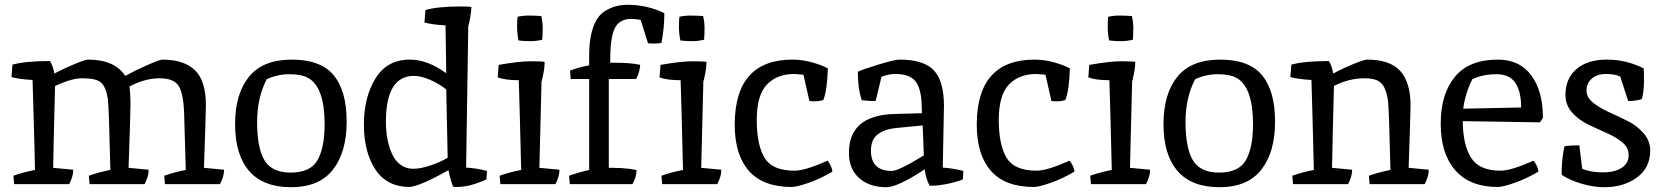

<svg xmlns="http://www.w3.org/2000/svg" viewBox="-20 -769 6962 802"><path d="M521 -408Q525 -376 525 -334Q525 -292 517 -68L601 -60Q601 -32 584 0H354L351 -35Q397 -51 441 -59Q435 -325 430.5 -355Q426 -385 416 -405.5Q406 -426 385 -434Q364 -442 321.5 -442Q279 -442 210 -410Q204 -182 202 -68L286 -60Q286 -32 269 0H39L36 -35Q82 -51 126 -59Q125 -131 121 -262.5Q117 -394 116 -435Q61 -438 28 -447L32 -499Q86 -514 189 -514Q203 -489 207 -462Q251 -485 294 -502.5Q337 -520 348 -520Q459 -520 503 -452Q549 -477 598.5 -498.5Q648 -520 658 -520Q749 -520 794.5 -475.5Q840 -431 840 -330Q840 -300 832 -68L916 -60Q916 -32 899 0H669L666 -35Q712 -51 756 -59Q752 -217 749 -298Q746 -379 726 -410.5Q706 -442 646 -442Q586 -442 521 -408Z M1336 -250Q1336 -404 1268 -443Q1240 -459 1189.5 -459Q1139 -459 1094 -438Q1054 -361 1054 -259Q1054 -161 1080 -108Q1110 -48 1193.5 -48Q1277 -48 1306.5 -100.5Q1336 -153 1336 -250ZM962 -250Q962 -377 1020 -448.5Q1078 -520 1199 -520Q1320 -520 1374 -454.5Q1428 -389 1428 -261Q1428 -133 1370.5 -60Q1313 13 1196 13Q1079 13 1020.5 -55Q962 -123 962 -250Z M1844 -463 1841 -663Q1786 -666 1753 -675L1757 -727Q1808 -742 1905 -742Q1936 -742 1949 -740Q1949 -722 1943.5 -692.5Q1938 -663 1936 -660L1927 -69Q1968 -67 2014 -55L2012 -20Q1943 12 1890 12Q1879 12 1873 11Q1865 -4 1853 -58Q1738 7 1692 12Q1596 12 1548 -61Q1500 -134 1500 -248.5Q1500 -363 1548.5 -441.5Q1597 -520 1692 -520Q1766 -520 1844 -463ZM1709 -452Q1592 -452 1592 -260Q1592 -185 1616 -130Q1628 -100 1651.5 -82Q1675 -64 1706 -64Q1737 -64 1778.5 -78Q1820 -92 1850 -110L1844 -395Q1817 -418 1778 -435Q1739 -452 1709 -452Z M2245 -603Q2219 -597 2194.5 -597Q2170 -597 2146 -600Q2140 -628 2140 -656.5Q2140 -685 2142 -699Q2164 -704 2188.5 -704Q2213 -704 2241 -702Q2247 -676 2247 -651.5Q2247 -627 2245 -603ZM2063 -498Q2148 -513 2195 -513Q2242 -513 2255 -511Q2255 -487 2249 -458Q2243 -429 2242 -430L2233 -68L2317 -60Q2317 -32 2300 0H2070L2067 -35Q2113 -51 2157 -59Q2151 -309 2147 -434Q2089 -434 2059 -446Z M2707 -587 2691 -588H2687L2656 -686Q2634 -690 2617 -690Q2568 -690 2548.5 -652Q2529 -614 2529 -519V-507H2544Q2613 -507 2650 -499Q2651 -499 2654 -498Q2653 -469 2637 -439H2523V-68H2538Q2577 -68 2607 -64Q2637 -60 2639 -58Q2639 -32 2622 0H2360L2357 -35Q2403 -51 2441 -59V-439H2364L2361 -474Q2397 -488 2441 -496V-537Q2441 -650 2483 -702Q2500 -722 2531 -735.5Q2562 -749 2603 -749Q2683 -749 2755 -714Q2755 -652 2743 -590Q2732 -587 2707 -587Z M2921 -603Q2895 -597 2870.5 -597Q2846 -597 2822 -600Q2816 -628 2816 -656.5Q2816 -685 2818 -699Q2840 -704 2864.5 -704Q2889 -704 2917 -702Q2923 -676 2923 -651.5Q2923 -627 2921 -603ZM2739 -498Q2824 -513 2871 -513Q2918 -513 2931 -511Q2931 -487 2925 -458Q2919 -429 2918 -430L2909 -68L2993 -60Q2993 -32 2976 0H2746L2743 -35Q2789 -51 2833 -59Q2827 -309 2823 -434Q2765 -434 2735 -446Z M3287 12Q3167 12 3108 -55.5Q3049 -123 3049 -248Q3049 -520 3291 -520Q3330 -520 3372 -508.5Q3414 -497 3438 -483Q3435 -390 3419 -351Q3401 -346 3390 -346H3373Q3368 -346 3361 -347L3336 -457Q3303 -460 3298 -460Q3226 -460 3183.5 -416Q3141 -372 3141 -268Q3141 -164 3173.5 -110Q3206 -56 3299 -56Q3343 -56 3437 -98Q3456 -72 3457 -52Q3406 -22 3357 -5Q3308 12 3287 12Z M3923 -327 3918 -69Q3961 -66 4004 -55L4002 -20Q3986 -12 3944.5 -2.5Q3903 7 3863 7Q3845 -29 3843 -62Q3729 13 3683 13Q3612 13 3569 -25Q3526 -63 3526 -131Q3526 -288 3718 -293Q3830 -296 3831 -296L3830 -330Q3828 -399 3804 -429.5Q3780 -460 3718 -460Q3692 -460 3662 -448L3638 -348Q3633 -347 3621 -347L3580 -350Q3564 -393 3563 -469Q3582 -479 3650 -499.5Q3718 -520 3737 -520Q3839 -520 3881 -475Q3923 -430 3923 -327ZM3705 -55Q3734 -55 3839 -120L3834 -245Q3766 -239 3720 -234Q3674 -229 3646 -207.5Q3618 -186 3618 -140Q3618 -55 3705 -55Z M4298 12Q4178 12 4119 -55.5Q4060 -123 4060 -248Q4060 -520 4302 -520Q4341 -520 4383 -508.5Q4425 -497 4449 -483Q4446 -390 4430 -351Q4412 -346 4401 -346H4384Q4379 -346 4372 -347L4347 -457Q4314 -460 4309 -460Q4237 -460 4194.5 -416Q4152 -372 4152 -268Q4152 -164 4184.5 -110Q4217 -56 4310 -56Q4354 -56 4448 -98Q4467 -72 4468 -52Q4417 -22 4368 -5Q4319 12 4298 12Z M4712 -603Q4686 -597 4661.5 -597Q4637 -597 4613 -600Q4607 -628 4607 -656.5Q4607 -685 4609 -699Q4631 -704 4655.5 -704Q4680 -704 4708 -702Q4714 -676 4714 -651.5Q4714 -627 4712 -603ZM4530 -498Q4615 -513 4662 -513Q4709 -513 4722 -511Q4722 -487 4716 -458Q4710 -429 4709 -430L4700 -68L4784 -60Q4784 -32 4767 0H4537L4534 -35Q4580 -51 4624 -59Q4618 -309 4614 -434Q4556 -434 4526 -446Z M5214 -250Q5214 -404 5146 -443Q5118 -459 5067.5 -459Q5017 -459 4972 -438Q4932 -361 4932 -259Q4932 -161 4958 -108Q4988 -48 5071.5 -48Q5155 -48 5184.5 -100.5Q5214 -153 5214 -250ZM4840 -250Q4840 -377 4898 -448.5Q4956 -520 5077 -520Q5198 -520 5252 -454.5Q5306 -389 5306 -261Q5306 -133 5248.5 -60Q5191 13 5074 13Q4957 13 4898.5 -55Q4840 -123 4840 -250Z M5690 -520Q5786 -520 5829 -472.5Q5872 -425 5872 -328Q5872 -300 5864 -68L5948 -60Q5948 -32 5931 0H5701L5698 -35Q5744 -51 5788 -59Q5782 -321 5777.5 -350.5Q5773 -380 5763 -402Q5753 -424 5733 -433Q5713 -442 5680 -442Q5614 -442 5552 -410Q5546 -182 5544 -68L5628 -60Q5628 -32 5611 0H5381L5378 -35Q5424 -51 5468 -59Q5462 -313 5458 -435Q5403 -438 5370 -447L5374 -499Q5428 -514 5531 -514Q5543 -496 5549 -462Q5592 -485 5635.5 -502.5Q5679 -520 5690 -520Z M6248 -56Q6292 -56 6386 -98Q6405 -72 6406 -52Q6355 -22 6306 -5Q6257 12 6236 12Q6120 12 6059 -57.5Q5998 -127 5998 -252Q5998 -377 6057.5 -448.5Q6117 -520 6236 -520Q6328 -520 6376.5 -454Q6425 -388 6425 -277Q6417 -263 6412 -258L6090 -263Q6091 -162 6125.5 -109Q6160 -56 6248 -56ZM6130 -438Q6100 -378 6092 -315Q6171 -316 6334 -320Q6334 -386 6310 -422.5Q6286 -459 6230 -459Q6174 -459 6130 -438Z M6589 -64Q6624 -49 6674.5 -49Q6725 -49 6754 -68Q6783 -87 6783 -120Q6783 -153 6756 -175Q6729 -197 6690 -214Q6651 -231 6612 -250Q6573 -269 6546 -300Q6519 -331 6519 -372Q6519 -441 6565 -480.5Q6611 -520 6692.5 -520Q6774 -520 6846 -483Q6847 -473 6847 -429.5Q6847 -386 6838 -355Q6814 -347 6781 -347L6748 -449Q6726 -460 6688.5 -460Q6651 -460 6629 -440.5Q6607 -421 6607 -391.5Q6607 -362 6634.5 -340Q6662 -318 6701 -300.5Q6740 -283 6779 -263.5Q6818 -244 6845.5 -212.5Q6873 -181 6873 -140Q6873 -68 6817.5 -27.5Q6762 13 6681 13Q6637 13 6587 -1.5Q6537 -16 6503 -39Q6503 -106 6515 -158Q6538 -162 6577 -162Z"/></svg>

Font: Inika
Style: Regular
Weight: 400
Designer: Constanza Artigas Preller
Foundry: Constanza Artigas Preller
Version: Version 1.001